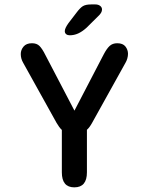

<svg xmlns="http://www.w3.org/2000/svg" viewBox="-20 -816 659 846"><path d="M307.5 9.5Q252.5 9.5 252.5 -56.5V-243.5Q241 -254 229 -275L82 -539.5Q71.5 -557.5 71.5 -578Q71.5 -596 83.8 -610.8Q96 -625.5 121 -625.5Q142 -625.5 154 -613.5Q166 -601.5 179.5 -574.5L308 -328.5L436.5 -575.5Q450 -601.5 463 -613.5Q476 -625.5 496.5 -625.5Q521.5 -625.5 532.8 -611Q544 -596.5 544 -579Q544 -569 541 -558.5Q538 -548 533 -539.5L386 -275Q380.5 -265 375 -257.5Q369.5 -250 363 -244V-56.5Q363 9.5 307.5 9.5ZM287 -660.5Q278 -660.5 271.8 -665.2Q265.5 -670 265.5 -679Q265.5 -691.5 282 -714.5L316.5 -759.5Q332.5 -781 345 -788.8Q357.5 -796.5 382 -796.5H400Q413 -796.5 421.2 -790.2Q429.5 -784 429.5 -774Q429.5 -760 413 -745L361 -693.5Q342 -676.5 324.2 -668.5Q306.5 -660.5 287 -660.5Z"/></svg>

Font: Sono Monospace Medium
Style: Regular
Weight: 500
Designer: Tyler Finck
Foundry: Tyler Finck
Version: Version 2.112